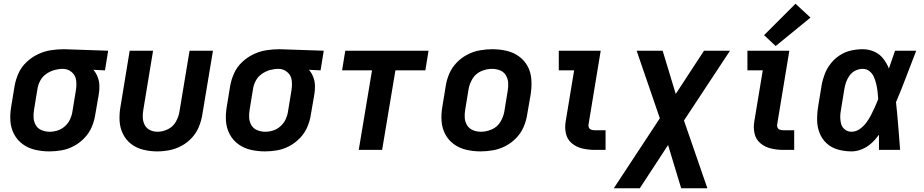

<svg xmlns="http://www.w3.org/2000/svg" viewBox="-20 -801 4936 1026"><path d="M244 8Q277 8 310.5 2Q344 -4 375.5 -21Q407 -38 432 -64.5Q457 -91 470.5 -123Q484 -155 489 -188L508 -298Q512 -322 511 -345.5Q510 -369 501.5 -390.5Q493 -412 479 -428L541 -425L558 -530L322 -538H321Q286 -538 251 -532.5Q216 -527 182.5 -511Q149 -495 121.5 -469Q94 -443 79 -409.5Q64 -376 58 -342L40 -232Q33 -193 35.5 -155Q38 -117 55 -84.5Q72 -52 101.5 -30.5Q131 -9 168 -0.5Q205 8 244 8ZM245 -97Q224 -97 203.5 -105Q183 -113 172 -131Q161 -149 159.5 -171Q158 -193 162 -215L180 -325Q183 -347 194.5 -369Q206 -391 226.5 -405.5Q247 -420 270 -426.5Q293 -433 316 -433Q343 -433 363.5 -415.5Q384 -398 387 -370.5Q390 -343 385 -315L367 -205Q364 -184 354.5 -163.5Q345 -143 327.5 -127Q310 -111 288.5 -104Q267 -97 246 -97Z M820 8Q853 8 886 1.5Q919 -5 950.5 -22Q982 -39 1006 -65.5Q1030 -92 1043 -124Q1056 -156 1061 -188L1118 -530H993L939 -205Q935 -178 920 -151Q905 -124 877.5 -110.5Q850 -97 822 -97Q800 -97 781.5 -106Q763 -115 753.5 -133Q744 -151 743 -172Q742 -193 746 -215L798 -530H673L624 -232Q617 -194 619 -156Q621 -118 637 -85.5Q653 -53 681 -31.5Q709 -10 745.5 -1Q782 8 820 8Z M1396 8Q1429 8 1462.5 2Q1496 -4 1527.5 -21Q1559 -38 1584 -64.5Q1609 -91 1622.5 -123Q1636 -155 1641 -188L1660 -298Q1664 -322 1663 -345.5Q1662 -369 1653.5 -390.5Q1645 -412 1631 -428L1693 -425L1710 -530L1474 -538H1473Q1438 -538 1403 -532.5Q1368 -527 1334.5 -511Q1301 -495 1273.5 -469Q1246 -443 1231 -409.5Q1216 -376 1210 -342L1192 -232Q1185 -193 1187.5 -155Q1190 -117 1207 -84.5Q1224 -52 1253.5 -30.5Q1283 -9 1320 -0.5Q1357 8 1396 8ZM1397 -97Q1376 -97 1355.5 -105Q1335 -113 1324 -131Q1313 -149 1311.5 -171Q1310 -193 1314 -215L1332 -325Q1335 -347 1346.5 -369Q1358 -391 1378.5 -405.5Q1399 -420 1422 -426.5Q1445 -433 1468 -433Q1495 -433 1515.5 -415.5Q1536 -398 1539 -370.5Q1542 -343 1537 -315L1519 -205Q1516 -184 1506.5 -163.5Q1497 -143 1479.5 -127Q1462 -111 1440.5 -104Q1419 -97 1398 -97Z M1897 0H2022L2093 -425H2253L2270 -530H1825L1808 -425H1968Z M2548 8Q2581 8 2615 2Q2649 -4 2681 -20.5Q2713 -37 2738.5 -63.5Q2764 -90 2778 -122.5Q2792 -155 2797 -188L2816 -298Q2822 -337 2819.5 -375.5Q2817 -414 2800 -446Q2783 -478 2753.5 -499.5Q2724 -521 2687 -529.5Q2650 -538 2611 -538Q2578 -538 2544 -532Q2510 -526 2478 -509.5Q2446 -493 2420.5 -466.5Q2395 -440 2381 -407.5Q2367 -375 2362 -342L2344 -232Q2337 -193 2339.5 -155Q2342 -117 2359 -84.5Q2376 -52 2405.5 -30.5Q2435 -9 2472.5 -0.5Q2510 8 2548 8ZM2550 -97Q2528 -97 2508 -105Q2488 -113 2476.5 -131Q2465 -149 2463.5 -171Q2462 -193 2466 -215L2484 -325Q2489 -354 2505.5 -381Q2522 -408 2551 -420.5Q2580 -433 2609 -433Q2632 -433 2652 -425Q2672 -417 2683 -399Q2694 -381 2695.5 -359.5Q2697 -338 2693 -315L2675 -205Q2670 -176 2653.5 -149Q2637 -122 2608 -109.5Q2579 -97 2550 -97Z M3158 0H3216V-105H3158Q3148 -105 3139.5 -108Q3131 -111 3127 -119Q3123 -127 3125 -136L3190 -530H2966V-425H3048L3003 -153Q2997 -120 3004 -88Q3011 -56 3035.5 -35.5Q3060 -15 3092 -7.5Q3124 0 3158 0Z M3260 205H3399L3550 -26L3620 205H3760L3635 -157L3881 -530H3742L3591 -299L3521 -530H3382L3506 -169Z M4166 0H4224V-105H4166Q4156 -105 4147.5 -108Q4139 -111 4135 -119Q4131 -127 4133 -136L4198 -530H3974V-425H4056L4011 -153Q4005 -120 4012 -88Q4019 -56 4043.5 -35.5Q4068 -15 4100 -7.5Q4132 0 4166 0ZM4125 -555 4311 -707 4231 -781 4063 -613Z M4530 8Q4558 8 4586 -3.5Q4614 -15 4636.5 -35.5Q4659 -56 4677 -81Q4677 -40 4677 0H4790Q4785 -64 4780 -127.5Q4775 -191 4768 -255Q4797 -323 4823 -392Q4849 -461 4876 -530H4763Q4747 -483 4730 -435Q4719 -463 4700 -487.5Q4681 -512 4652 -525Q4623 -538 4590 -538Q4559 -538 4527.5 -531Q4496 -524 4467.5 -505.5Q4439 -487 4418.5 -460.5Q4398 -434 4386.5 -403.5Q4375 -373 4370 -342L4352 -232Q4346 -195 4346.5 -158.5Q4347 -122 4360 -89.5Q4373 -57 4398.5 -34Q4424 -11 4459 -1.5Q4494 8 4530 8ZM4530 -97Q4511 -97 4495.5 -108.5Q4480 -120 4475 -138Q4470 -156 4470 -175.5Q4470 -195 4474 -215L4492 -325Q4495 -344 4501.5 -362.5Q4508 -381 4520.5 -398Q4533 -415 4551.5 -424Q4570 -433 4590 -433Q4611 -433 4626.5 -420.5Q4642 -408 4650 -389.5Q4658 -371 4662.5 -351.5Q4667 -332 4669.5 -311.5Q4672 -291 4673 -271Q4664 -249 4654.5 -227.5Q4645 -206 4634 -185Q4623 -164 4608.5 -144.5Q4594 -125 4573.5 -111Q4553 -97 4530 -97Z"/></svg>

Font: Iosevka Sparkle
Style: Bold Italic
Weight: 700
Italic angle: -9°
Designer: Belleve Invis
Foundry: Belleve Invis
Version: Version 4.5.0; ttfautohint (v1.8.3)